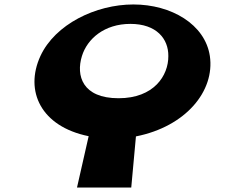

<svg xmlns="http://www.w3.org/2000/svg" viewBox="-20 -604 1012 860"><path d="M347 -353C370.8 -430 447.1 -497 564.1 -497C681.1 -497 734.8 -430 734 -353C734.6 -265 669.1 -164 511.1 -164C349.1 -164 319.6 -265 347 -353ZM161 -353C89 -196 163.7 -37 377.1 6L324.9 236H567.9L588.9 7C811.7 -37 943 -196 920 -353C898.7 -495 747.4 -584 577.4 -584C408.4 -584 226.7 -495 161 -353Z"/></svg>

Font: Hussar Milosc
Style: Obl
Weight: 700
Foundry: Cannot Into Space Fonts
Version: Version 1.02